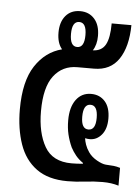

<svg xmlns="http://www.w3.org/2000/svg" viewBox="-48 -643 503 688"><g transform="rotate(5 204.0 -299.5)"><path d="M220 6Q151 6 108.5 -25Q66 -56 47 -111Q28 -166 28 -236Q28 -337 64.5 -392.5Q101 -448 160 -463Q142 -484 142 -522Q142 -560 161 -582.5Q180 -605 213 -605Q245 -605 264.5 -583Q284 -561 284 -522Q284 -490 270 -469Q302 -470 315.5 -494.5Q329 -519 329 -571H400Q399 -493 369 -448.5Q339 -404 280 -404H220Q167 -404 135.5 -363Q104 -322 104 -236Q104 -158 132.5 -108.5Q161 -59 229 -59Q237 -59 248.5 -59.5Q260 -60 270 -61V-64Q254 -75 243.5 -88Q233 -101 225 -116Q215 -138 209.5 -161Q204 -184 204 -212Q204 -259 224 -286Q244 -313 278 -313Q309 -313 328 -291.5Q347 -270 347 -230Q347 -193 329.5 -172Q312 -151 287 -151Q278 -151 270 -153Q271 -143 275.5 -130Q280 -117 289 -104Q300 -88 319.5 -77Q339 -66 352 -65Q371 -64 381 -63Q391 -62 404 -58V6Q391 2 377 0Q363 -2 346 -2Q316 -2 283 2Q250 6 220 6ZM213 -476Q239 -476 239 -521Q239 -566 213 -566Q187 -566 187 -521Q187 -476 213 -476ZM279 -185Q305 -185 305 -229Q305 -274 279 -274Q253 -274 253 -229Q253 -185 279 -185Z"/></g></svg>

Font: Noto Sans Thai Looped UI Condensed
Style: Regular
Weight: 400
Width: 3
Designer: Cadson Demak Team
Foundry: Cadson Demak Co., Ltd.
Version: Version 1.000; ttfautohint (v1.8.4.7-5d5b)